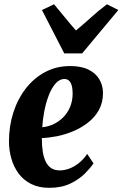

<svg xmlns="http://www.w3.org/2000/svg" viewBox="-20 -886 587 920"><path d="M428 -103Q414 -82 386.8 -54.5Q359.5 -27 317.2 -6.5Q275 14 216 14Q166 14 129.2 -4.5Q92.5 -23 69.2 -54.5Q46 -86 34.5 -125.8Q23 -165.5 23 -209Q23 -281.5 43.8 -346.5Q64.5 -411.5 103.5 -461.8Q142.5 -512 196.5 -540.8Q250.5 -569.5 316.5 -569.5Q370 -569.5 404.5 -552.2Q439 -535 456 -506Q473 -477 473.5 -441.5Q473.5 -394.5 454 -359.2Q434.5 -324 402 -298.8Q369.5 -273.5 330.8 -257.2Q292 -241 252.8 -233.2Q213.5 -225.5 180.5 -224.5Q180.5 -186.5 185.2 -157.5Q190 -128.5 200.5 -108.8Q211 -89 227.2 -79.2Q243.5 -69.5 266.5 -69.5Q288 -69.5 311 -77.8Q334 -86 356.8 -103.8Q379.5 -121.5 398 -148.5ZM289.5 -507.5Q264.5 -507.5 245.2 -484.8Q226 -462 212.8 -426.8Q199.5 -391.5 192 -351.5Q184.5 -311.5 182.5 -276.5Q206 -278.5 227.5 -287.2Q249 -296 267.5 -310.2Q286 -324.5 299.5 -343.8Q313 -363 320.5 -386.8Q328 -410.5 328 -438Q328 -473 318 -490.2Q308 -507.5 289.5 -507.5ZM288 -630 181 -838 239 -865.5Q264.5 -835.5 290.5 -803.2Q316.5 -771 344 -740Q381.5 -771 417 -803.2Q452.5 -835.5 492.5 -865.5L547 -838L373.5 -630Z"/></svg>

Font: Merriweather 24pt SemiCondensed Black
Style: Italic
Weight: 900
Width: 4
Italic angle: -7.8°
Designer: Eben Sorkin
Foundry: Eben Sorkin
Version: Version 2.101